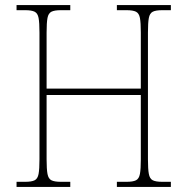

<svg xmlns="http://www.w3.org/2000/svg" viewBox="-20 -734 736 754"><path d="M45 0V-20H79Q104 -20 116 -26Q128 -32 131.5 -51Q135 -70 135 -108V-606Q135 -645 131.5 -663.5Q128 -682 116 -688Q104 -694 79 -694H45V-714H256V-694H219Q194 -694 182 -688Q170 -682 166.5 -663.5Q163 -645 163 -606V-386H533V-606Q533 -645 529.5 -663.5Q526 -682 514 -688Q502 -694 477 -694H439V-714H651V-694H617Q592 -694 580 -688Q568 -682 564.5 -663.5Q561 -645 561 -606V-108Q561 -70 564.5 -51Q568 -32 580 -26Q592 -20 617 -20H651V0H439V-20H477Q502 -20 514 -26Q526 -32 529.5 -51Q533 -70 533 -108V-361H163V-108Q163 -70 166.5 -51Q170 -32 182 -26Q194 -20 219 -20H256V0Z"/></svg>

Font: Noto Serif Ethiopic SemiCondensed Thin
Style: Regular
Weight: 100
Width: 4
Designer: Monotype Design Team
Foundry: Monotype Imaging Inc.
Version: Version 2.102; ttfautohint (v1.8.4.7-5d5b)